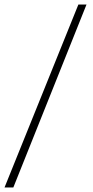

<svg xmlns="http://www.w3.org/2000/svg" viewBox="-35 -749 413 850"><path d="M312 -729H348L24 81H-15Z"/></svg>

Font: Mona Sans VF XLt
Style: Regular
Weight: 200
Designer: Deni Anggara
Foundry: GitHub
Version: Version 2.000;Glyphs 3.2.3 (3260)